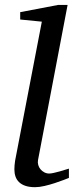

<svg xmlns="http://www.w3.org/2000/svg" viewBox="-20 -757 305 789"><path d="M263.2 -25.9Q257.3 -23.4 241.2 -17.3Q225.1 -11.2 205.1 -4.6Q185.1 2 163.3 7.1Q141.6 12.2 124 12.2Q101.1 12.2 85 6.8Q68.8 1.5 58.6 -8.3Q48.3 -18.1 43.7 -31.5Q39.1 -44.9 39.1 -61Q39.1 -76.2 42 -96.2L151.9 -668L63 -676.8V-707L219.2 -736.8H257.8L136.2 -99.1Q134.3 -88.9 137.2 -78.9Q140.1 -68.8 146.5 -61.3Q152.8 -53.7 162.1 -48.8Q171.4 -43.9 182.1 -43.9Q189.5 -43.9 201.4 -46.6Q213.4 -49.3 225.6 -52.7Q237.8 -56.2 248.3 -59.6Q258.8 -63 263.2 -64Z"/></svg>

Font: Charis SIL Viet
Style: Italic
Weight: 400
Italic angle: -11°
Foundry: SIL International
Version: Version 5.000